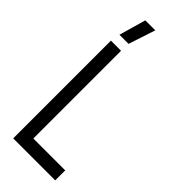

<svg xmlns="http://www.w3.org/2000/svg" viewBox="-274 -888 924 924"><g transform="rotate(45 188.0 -425.5)"><path d="M336 -68V0H50V-665H119V-68ZM166 -851 121 -714H59L98 -851Z"/></g></svg>

Font: Sulphur Point
Style: Regular
Weight: 400
Designer: Noponies / Dale Sattler
Foundry: Noponies
Version: Version 1.000; ttfautohint (v1.8)